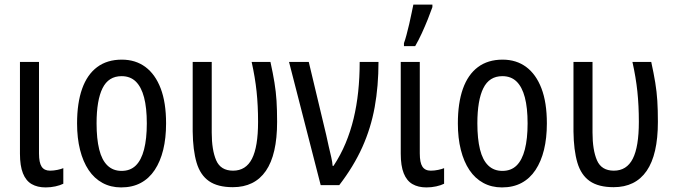

<svg xmlns="http://www.w3.org/2000/svg" viewBox="-20 -807 2933 837"><path d="M150 -138Q150 -98 161.5 -80.5Q173 -63 198 -63Q214 -63 230.5 -66.5Q247 -70 256 -74V-6Q242 1 221.5 5.5Q201 10 179 10Q143 10 118 -4.5Q93 -19 80 -51.5Q67 -84 67 -137V-537H150Z M704 -269Q704 -205 691.5 -154Q679 -103 654.5 -66Q630 -29 593.5 -9.5Q557 10 508 10Q463 10 427 -9.5Q391 -29 366.5 -65.5Q342 -102 329 -153.5Q316 -205 316 -269Q316 -358 338 -420Q360 -482 403.5 -514.5Q447 -547 511 -547Q571 -547 614 -515Q657 -483 680.5 -421.5Q704 -360 704 -269ZM401 -269Q401 -202 412.5 -155.5Q424 -109 448.5 -85.5Q473 -62 510 -62Q548 -62 572 -85.5Q596 -109 608 -155.5Q620 -202 620 -269Q620 -337 608 -382.5Q596 -428 572 -451.5Q548 -475 510 -475Q453 -475 427 -422.5Q401 -370 401 -269Z M995 9Q929 9 891 -17.5Q853 -44 837 -98Q821 -152 820 -234V-537H903V-229Q903 -153 922.5 -108Q942 -63 996 -63Q1052 -63 1078.5 -115Q1105 -167 1105 -276Q1105 -347 1098.5 -408.5Q1092 -470 1077 -537H1159Q1170 -487 1176.5 -447Q1183 -407 1185.5 -367.5Q1188 -328 1188 -276Q1188 -133 1139 -62Q1090 9 995 9Z M1240 -537H1326L1402 -219Q1407 -194 1413 -169Q1419 -144 1424 -122Q1429 -100 1430 -84H1434Q1465 -131 1486.5 -182.5Q1508 -234 1521.5 -290Q1535 -346 1541.5 -407.5Q1548 -469 1548 -537H1630Q1630 -432 1613.5 -340.5Q1597 -249 1559.5 -165.5Q1522 -82 1459 0H1378Z M1810 -138Q1810 -98 1821.5 -80.5Q1833 -63 1858 -63Q1874 -63 1890.5 -66.5Q1907 -70 1916 -74V-6Q1902 1 1881.5 5.5Q1861 10 1839 10Q1803 10 1778 -4.5Q1753 -19 1740 -51.5Q1727 -84 1727 -137V-537H1810ZM1741 -619Q1746 -632 1752 -654.5Q1758 -677 1764 -702.5Q1770 -728 1774.5 -751Q1779 -774 1782 -787H1865V-776Q1857 -753 1845 -723Q1833 -693 1819 -662.5Q1805 -632 1790 -606H1741Z M2364 -269Q2364 -205 2351.5 -154Q2339 -103 2314.5 -66Q2290 -29 2253.5 -9.5Q2217 10 2168 10Q2123 10 2087 -9.5Q2051 -29 2026.5 -65.5Q2002 -102 1989 -153.5Q1976 -205 1976 -269Q1976 -358 1998 -420Q2020 -482 2063.5 -514.5Q2107 -547 2171 -547Q2231 -547 2274 -515Q2317 -483 2340.5 -421.5Q2364 -360 2364 -269ZM2061 -269Q2061 -202 2072.5 -155.5Q2084 -109 2108.5 -85.5Q2133 -62 2170 -62Q2208 -62 2232 -85.5Q2256 -109 2268 -155.5Q2280 -202 2280 -269Q2280 -337 2268 -382.5Q2256 -428 2232 -451.5Q2208 -475 2170 -475Q2113 -475 2087 -422.5Q2061 -370 2061 -269Z M2655 9Q2589 9 2551 -17.5Q2513 -44 2497 -98Q2481 -152 2480 -234V-537H2563V-229Q2563 -153 2582.5 -108Q2602 -63 2656 -63Q2712 -63 2738.5 -115Q2765 -167 2765 -276Q2765 -347 2758.5 -408.5Q2752 -470 2737 -537H2819Q2830 -487 2836.5 -447Q2843 -407 2845.5 -367.5Q2848 -328 2848 -276Q2848 -133 2799 -62Q2750 9 2655 9Z"/></svg>

Font: Noto Sans Display Condensed
Style: Regular
Weight: 400
Width: 3
Designer: Monotype Design Team
Foundry: Monotype Imaging Inc.
Version: Version 2.003